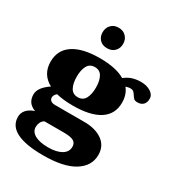

<svg xmlns="http://www.w3.org/2000/svg" viewBox="-202 -818 1042 1127"><g transform="rotate(30 318.5 -254.5)"><path d="M202 -620Q202 -650 221 -670Q240 -690 271 -690Q303 -690 322 -670Q341 -650 341 -620Q341 -590 322 -570.5Q303 -551 271 -551Q239 -551 220.5 -570.5Q202 -590 202 -620ZM637 -419Q637 -393 623 -379Q609 -365 584 -365Q568 -365 560.5 -371.5Q553 -378 546 -390Q538 -403 530.5 -409.5Q523 -416 506 -416Q496 -416 478 -410Q508 -373 508 -318Q508 -240 446 -199.5Q384 -159 266 -159Q201 -159 153 -171Q135 -156 135 -139Q135 -126 145 -118Q155 -110 175 -110H373Q448 -110 494.5 -77Q541 -44 541 17Q541 92 470 136.5Q399 181 260 181Q142 181 81 150.5Q20 120 20 59Q20 4 90 -21Q33 -41 33 -101Q33 -148 99 -192Q24 -232 24 -318Q24 -397 86.5 -438.5Q149 -480 266 -480Q375 -480 436 -444Q463 -465 489.5 -472.5Q516 -480 545 -480Q583 -480 610 -463Q637 -446 637 -419ZM331 -318Q331 -364 315.5 -392Q300 -420 266 -420Q232 -420 216.5 -392Q201 -364 201 -318Q201 -272 216.5 -244Q232 -216 266 -216Q300 -216 315.5 -244Q331 -272 331 -318ZM140 57Q140 90 172.5 108Q205 126 262 126Q319 126 352 106.5Q385 87 385 52Q385 26 365.5 15Q346 4 298 4H168Q153 13 146.5 27.5Q140 42 140 57Z"/></g></svg>

Font: Taviraj Bold
Style: Regular
Weight: 700
Designer: Katatrad Team
Foundry: CadsonDemak
Version: Version 1.030